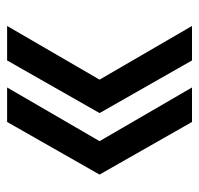

<svg xmlns="http://www.w3.org/2000/svg" viewBox="-30 -530 560 540"><g transform="rotate(90 250.0 -260.0)"><path d="M323 0H226L377 -260L226 -520H323L471 -260ZM150 0H53L204 -260L53 -520H150L298 -260Z"/></g></svg>

Font: M PLUS 1 Code Medium
Style: Regular
Weight: 500
Designer: Coji Morishita
Foundry: UNDERFOREST DESIGN
Version: Version 1.002